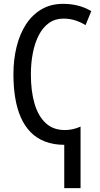

<svg xmlns="http://www.w3.org/2000/svg" viewBox="-20 -745 523 1001"><path d="M309 -725Q350 -725 387 -715.5Q424 -706 456 -687L426 -614Q404 -628 374.5 -638Q345 -648 311 -648Q268 -648 236 -625.5Q204 -603 183 -563Q162 -523 151.5 -470Q141 -417 141 -357Q141 -270 160 -205Q179 -140 218 -103.5Q257 -67 318 -67Q339 -67 359.5 -71.5Q380 -76 400 -85V236H315V10Q259 10 215 -7Q171 -24 140 -55.5Q109 -87 89 -132Q69 -177 59.5 -234Q50 -291 50 -358Q50 -434 66.5 -501Q83 -568 115.5 -618Q148 -668 196.5 -696.5Q245 -725 309 -725Z"/></svg>

Font: Noto Sans Display Condensed
Style: Regular
Weight: 400
Width: 3
Designer: Monotype Design Team
Foundry: Monotype Imaging Inc.
Version: Version 2.003